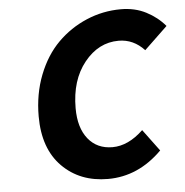

<svg xmlns="http://www.w3.org/2000/svg" viewBox="-50 -721 752 782"><g transform="rotate(-5 326.0 -330.0)"><path d="M360.8 12.2Q246.1 12.2 173.6 -61Q101.1 -134.3 101.1 -266.1Q101.1 -357.4 131.3 -434.8Q161.6 -512.2 212.9 -563.5Q264.2 -614.7 331.3 -643.3Q398.4 -671.9 472.2 -671.9Q529.8 -671.9 575.2 -648.4Q620.6 -625 651.9 -587.9L557.1 -497.1Q512.7 -544.9 452.1 -544.9Q369.6 -544.9 311.8 -472.9Q253.9 -400.9 253.9 -286.1Q253.9 -206.1 290.5 -160.6Q327.1 -115.2 390.1 -115.2Q454.6 -115.2 516.1 -173.8L582 -85Q484.9 12.2 360.8 12.2Z"/></g></svg>

Font: Office Code Pro Bold Italic
Style: Regular
Weight: 700
Italic angle: -9°
Designer: Nathan Rutzky & Paul D. Hunt
Foundry: Adobe Systems Incorporated
Version: Version 1.004;PS 001.004;hotconv 1.0.70;makeotf.lib2.5.58329